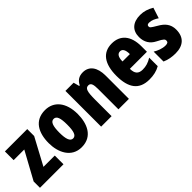

<svg xmlns="http://www.w3.org/2000/svg" viewBox="109 -1328 2102 2102"><g transform="rotate(-45 1160.0 -276.5)"><path d="M380 0V-135H205L372 -446V-553H26V-418H191L16 -98V0Z M880 -278C880 -460 790 -563 656 -563C494 -563 429 -437 429 -278C429 -132 497 10 654 10C824 10 880 -136 880 -278ZM593 -276C593 -380 612 -428 655 -428C700 -428 716 -379 716 -278C716 -176 700 -125 655 -125C612 -125 593 -177 593 -276Z M1241 -563C1182 -563 1142 -537 1117 -485H1108L1090 -553H963V0H1125V-253C1125 -378 1137 -419 1183 -419C1223 -419 1231 -381 1231 -308V0H1393V-360C1393 -489 1337 -563 1241 -563Z M1688 -562C1547 -562 1474 -459 1474 -274C1474 -90 1543 10 1703 10C1767 10 1821 -2 1869 -30V-162C1818 -131 1778 -119 1727 -119C1663 -119 1633 -151 1633 -225H1897V-310C1897 -472 1820 -562 1688 -562ZM1692 -437C1725 -437 1747 -409 1747 -339H1633C1633 -411 1658 -437 1692 -437Z M2296 -170C2296 -255 2250 -304 2183 -342C2112 -384 2105 -390 2105 -408C2105 -426 2116 -434 2139 -434C2177 -434 2215 -415 2248 -393L2288 -516C2235 -547 2186 -563 2129 -563C2014 -563 1949 -503 1949 -400C1949 -322 1984 -265 2052 -231C2129 -193 2135 -179 2135 -161C2135 -138 2120 -129 2090 -129C2040 -129 1990 -150 1950 -174V-21C2001 2 2053 10 2107 10C2226 10 2296 -51 2296 -170Z"/></g></svg>

Font: Noto Sans Thai ExtCond Blk
Style: Regular
Weight: 900
Width: 2
Designer: Monotype Design Team
Foundry: Monotype Imaging Inc.
Version: Version 2.002